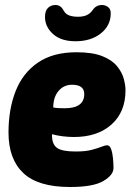

<svg xmlns="http://www.w3.org/2000/svg" viewBox="-20 -740 537 768"><path d="M260 8Q132 8 73 -48Q14 -104 14 -210Q14 -303 42.5 -375.5Q71 -448 131.5 -489.5Q192 -531 286 -531Q350 -531 389 -515.5Q428 -500 448 -475.5Q468 -451 475 -425Q482 -399 482 -379Q482 -292 426 -242Q370 -192 276 -192Q231 -192 188 -203V-199Q188 -163 208 -148.5Q228 -134 283 -134Q322 -134 346.5 -140.5Q371 -147 386 -153Q401 -159 408 -159Q419 -159 424.5 -143.5Q430 -128 432 -106.5Q434 -85 434 -68Q434 -40 393.5 -16Q353 8 260 8ZM239 -307Q317 -307 317 -364Q317 -401 268 -401Q235 -401 214 -376Q193 -351 193 -310Q204 -308 216 -307.5Q228 -307 239 -307ZM282 -575Q224 -575 192 -604Q160 -633 160 -672Q160 -697 172 -708.5Q184 -720 202 -720Q212 -720 220 -715Q228 -710 235 -697Q243 -683 257.5 -678Q272 -673 292 -673Q312 -673 326 -679Q340 -685 351 -700Q364 -720 388 -720Q401 -720 412 -712Q423 -704 423 -687Q423 -638 383.5 -606.5Q344 -575 282 -575Z"/></svg>

Font: Asap Semi Condensed Semi Condensed Black
Style: Italic
Weight: 900
Width: 4
Italic angle: -6°
Designer: Pablo Cosgaya
Foundry: Omnibus-Type
Version: Version 3.001; ttfautohint (v1.8.4.7-5d5b)